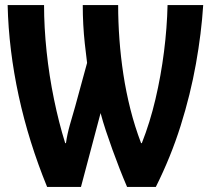

<svg xmlns="http://www.w3.org/2000/svg" viewBox="-20 -734 829 754"><path d="M165 0Q129 -88 101 -177.5Q73 -267 53.5 -357Q34 -447 23 -536.5Q12 -626 10 -714H153Q153 -627 163 -532Q173 -437 192 -344.5Q211 -252 236 -172H239Q244 -207 254.5 -244Q265 -281 275 -315L322 -487Q317 -526 313 -563Q309 -600 307 -637.5Q305 -675 305 -714H444Q444 -648 449 -579.5Q454 -511 464.5 -442Q475 -373 492 -305.5Q509 -238 534 -172H537Q569 -253 590.5 -344.5Q612 -436 624 -530.5Q636 -625 638 -714H778Q771 -604 749.5 -483.5Q728 -363 689.5 -240.5Q651 -118 592 0H479Q464 -35 449.5 -72Q435 -109 421.5 -146.5Q408 -184 396 -220Q384 -256 375 -290L298 0Z"/></svg>

Font: Noto Sans Display ExtraCondensed
Style: Bold
Weight: 700
Width: 2
Designer: Monotype Design Team
Foundry: Monotype Imaging Inc.
Version: Version 2.003